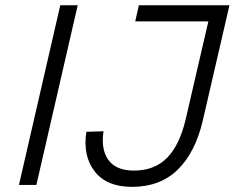

<svg xmlns="http://www.w3.org/2000/svg" viewBox="-20 -710 901 737"><path d="M52.7 0 211.4 -689.9H278.3L119.6 0ZM486.3 7.3Q389.6 7.3 343.5 -52Q297.4 -111.3 311.5 -204.1L377.4 -206.1Q366.7 -136.7 396.2 -95.9Q425.8 -55.2 493.7 -55.2Q573.7 -55.2 621.8 -104.7Q669.9 -154.3 692.9 -252.9L779.8 -627.9H499L513.2 -689.9H860.8L758.8 -249Q730.5 -126 662.8 -59.3Q595.2 7.3 486.3 7.3Z"/></svg>

Font: HK Grotesk Legacy
Style: Italic
Weight: 400
Italic angle: -13°
Designer: Alfredo Marco Pradil
Foundry: Hanken Design Co.
Version: Version 2.022;PS 002.022;hotconv 1.0.88;makeotf.lib2.5.64775